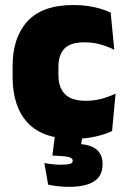

<svg xmlns="http://www.w3.org/2000/svg" viewBox="-20 -526 492 746"><path d="M265.5 13.5Q145 13.5 87 -49.5Q29 -112.5 29 -227V-269.5Q29 -380.5 87 -443.5Q145 -506.5 265 -506.5Q294.5 -506.5 321 -502.8Q347.5 -499 370 -492.2Q392.5 -485.5 410 -477L424 -332.5Q399.5 -345 371 -353.2Q342.5 -361.5 307.5 -361.5Q253.5 -361.5 230.2 -337Q207 -312.5 207 -266.5V-234Q207 -186 232.5 -160.2Q258 -134.5 312.5 -134.5Q346.5 -134.5 374.2 -142Q402 -149.5 429 -162L415.5 -17Q388 -3.5 349 5Q310 13.5 265.5 13.5ZM303.5 -18.5 290 68.5 223.5 34.5Q235.5 33.5 247 33.2Q258.5 33 270 33Q326.5 33 352.5 52.8Q378.5 72.5 378.5 109.5V112.5Q378.5 157.5 345.5 178.8Q312.5 200 248 200Q225 200 204.2 197.5Q183.5 195 167 191.5L152.5 107.5Q167.5 110.5 184 112.2Q200.5 114 215 114Q240 114 251.2 111Q262.5 108 262.5 99V98Q262.5 88.5 247.5 84.2Q232.5 80 185.5 78.5Q185 78.5 184.5 78.5Q184 78.5 183.5 78.5L196 -18.5Z"/></svg>

Font: Anek Tamil ExtraBold
Style: Regular
Weight: 800
Designer: Aadarsh Rajan (Tamil), Yesha Goshar (Latin)
Foundry: Ek Type
Version: Version 1.003